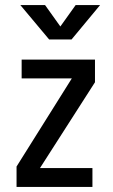

<svg xmlns="http://www.w3.org/2000/svg" viewBox="-20 -734 443 754"><path d="M137 -74H343V0H45V-80L262 -426H65V-500H353V-411ZM157 -714 217 -630 277 -714H373L261 -579H173L60 -714Z"/></svg>

Font: Share
Style: Regular
Weight: 400
Designer: Ralph du Carrois
Version: Version 1.002